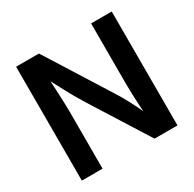

<svg xmlns="http://www.w3.org/2000/svg" viewBox="-159 -895 1071 1062"><g transform="rotate(-30 376.5 -364.0)"><path d="M70.8 0V-727.5H216.8L469.2 -326.2Q484.4 -302.7 501.7 -271.7Q519 -240.7 537.8 -203.1Q556.6 -165.5 574.7 -121.1L560.1 -115.7Q557.1 -155.3 554.7 -198Q552.2 -240.7 551 -279.3Q549.8 -317.9 549.8 -343.3V-727.5H681.6V0H535.2L307.6 -361.3Q287.6 -393.6 268.3 -427Q249 -460.4 226.8 -502.9Q204.6 -545.4 173.8 -603.5L192.9 -606.9Q195.8 -553.7 198.2 -506.1Q200.7 -458.5 201.9 -421.6Q203.1 -384.8 203.1 -361.8V0Z"/></g></svg>

Font: Inter 17pt SemiBold
Style: Regular
Weight: 600
Version: Version 4.001;git-66647c0bb